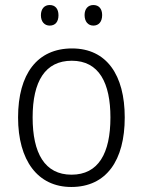

<svg xmlns="http://www.w3.org/2000/svg" viewBox="-20 -735 569 765"><path d="M143 -674C143 -649 157 -633 178 -633C200 -633 213 -648 213 -674C213 -700 200 -715 178 -715C157 -715 143 -700 143 -674ZM317 -675C317 -649 331 -633 352 -633C374 -633 387 -649 387 -675C387 -700 374 -715 352 -715C331 -715 317 -700 317 -675ZM477 -267C477 -436 405 -542 267 -542C129 -542 52 -441 52 -267C52 -96 130 10 264 10C404 10 477 -96 477 -267ZM110 -267C110 -411 160 -493 266 -493C375 -493 420 -404 420 -267C420 -124 372 -39 265 -39C158 -39 110 -125 110 -267Z"/></svg>

Font: Noto Sans Telugu SemiCondensed Light
Style: Regular
Weight: 300
Width: 4
Designer: Jelle Bosma - Monotype Design Team
Foundry: Monotype Imaging Inc.
Version: Version 2.005